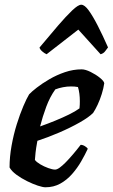

<svg xmlns="http://www.w3.org/2000/svg" viewBox="-20 -794 478 814"><path d="M172.5 0Q161.5 0 140.2 -7Q119 -14 94.8 -26Q70.5 -38 50 -53Q29.5 -68 20.5 -84Q20.5 -128.5 29 -176Q37.5 -223.5 51 -266.8Q64.5 -310 78.8 -343.5Q93 -377 103.5 -394Q113.5 -405 136 -422.5Q158.5 -440 189.2 -458Q220 -476 255.2 -488Q290.5 -500 326 -500Q342 -500 364.2 -489Q386.5 -478 403.8 -464Q421 -450 422 -441Q419 -420 411.5 -395.8Q404 -371.5 394 -350.2Q384 -329 375 -315.5Q357 -297 317.8 -274.8Q278.5 -252.5 230.8 -232Q183 -211.5 138.5 -197Q132.5 -164 130.8 -147.8Q129 -131.5 128 -116Q134.5 -107 150.5 -97.5Q166.5 -88 184.5 -81.5Q202.5 -75 213.5 -75Q221.5 -75 233 -83.2Q244.5 -91.5 259 -106.2Q273.5 -121 289.5 -139.8Q305.5 -158.5 322 -180Q331 -180 340.5 -174Q350 -168 352 -163Q340.5 -138 324 -109.5Q307.5 -81 285.5 -56Q263.5 -31 235.5 -15.5Q207.5 0 172.5 0ZM150 -258Q184 -270 215 -282.8Q246 -295.5 272.5 -308.5Q299 -321.5 317 -334.5Q318 -342.5 318.2 -350Q318.5 -357.5 318.5 -365Q318.5 -381 316.5 -396.8Q314.5 -412.5 310.5 -425Q303 -426.5 295.8 -427Q288.5 -427.5 280.5 -427.5Q264 -427.5 247 -424.2Q230 -421 214.5 -415Q191.5 -383 176 -341.2Q160.5 -299.5 150 -258ZM177.5 -564Q167.5 -568.5 158.5 -576.5Q149.5 -584.5 147.5 -592.5Q190 -643.5 225.2 -684.5Q260.5 -725.5 286 -749.8Q311.5 -774 324.5 -774Q338.5 -774 356 -750Q373.5 -726 394.5 -685Q415.5 -644 438 -593Q432.5 -586 425.8 -576.8Q419 -567.5 406.5 -564L312 -668.5Z"/></svg>

Font: Texturina Medium
Style: Italic
Weight: 500
Italic angle: -11°
Designer: Guillermo Torres Carreño
Foundry: Omnibus-Type
Version: Version 1.002